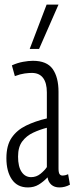

<svg xmlns="http://www.w3.org/2000/svg" viewBox="-20 -810 326 840"><path d="M8 -118Q8 -174 31 -207.5Q54 -241 94 -260.5Q134 -280 185 -292V-406Q185 -447 168.5 -469Q152 -491 119 -491Q106 -491 87.5 -488.5Q69 -486 45 -477L32 -524Q56 -535 80.5 -539.5Q105 -544 124 -544Q185 -544 210.5 -508Q236 -472 236 -408V-73Q236 -55 240.5 -48.5Q245 -42 253 -42Q266 -42 278 -48L286 -2Q264 10 240 10Q218 10 204.5 -2Q191 -14 188 -34Q170 -15 149.5 -2.5Q129 10 102 10Q56 10 32 -25Q8 -60 8 -118ZM59 -125Q59 -81 74.5 -58Q90 -35 116 -35Q139 -35 157 -49.5Q175 -64 185 -79V-251Q154 -243 125 -229.5Q96 -216 77.5 -191.5Q59 -167 59 -125ZM110 -596 184 -790H236L151 -596Z"/></svg>

Font: Georama ExtraCondensed Light
Style: Regular
Weight: 300
Width: 2
Designer: Jean-Baptiste Levee
Foundry: Production Type
Version: Version 1.000